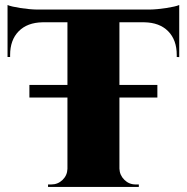

<svg xmlns="http://www.w3.org/2000/svg" viewBox="-20 -739 738 759"><path d="M127.4 -701.2H570.8Q601.6 -701.7 637.7 -707.3Q673.8 -712.9 688.5 -719.2V-513.2L678.7 -513.7V-521.5Q678.7 -581.1 644.8 -615.5Q610.8 -649.9 550.3 -650.9H452.1V-403.3H602.1V-353.5H452.1V-72.3Q453.1 -46.4 471.7 -28.1Q490.2 -9.8 516.1 -9.8H528.8V0H169.9V-9.8H182.6Q208.5 -9.8 227.1 -27.6Q245.6 -45.4 246.6 -71.3V-353.5H96.2V-403.3H246.6V-650.9H148.4Q87.9 -649.9 54 -615.5Q20 -581.1 20 -521.5V-513.7H9.8V-719.2Q24.4 -712.9 60.5 -707.3Q96.7 -701.7 127.4 -701.2Z"/></svg>

Font: Cinzel Black
Style: Regular
Weight: 900
Designer: Natanael Gama
Version: Version 1.001;PS 001.001;hotconv 1.0.56;makeotf.lib2.0.21325